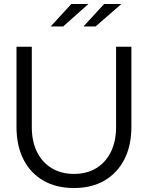

<svg xmlns="http://www.w3.org/2000/svg" viewBox="-20 -935 744 966"><path d="M352 11Q263 11 198 -26.5Q133 -64 98 -133Q63 -202 63 -296V-700H140V-296Q140 -224 166 -171Q192 -118 240 -89Q288 -60 352 -60Q417 -60 464.5 -89Q512 -118 538 -171Q564 -224 564 -296V-700H641V-296Q641 -202 605.5 -133Q570 -64 505.5 -26.5Q441 11 352 11ZM235 -802 339 -915H425L298 -802ZM400 -802 504 -915H591L461 -802Z"/></svg>

Font: Red Hat Display
Style: Regular
Weight: 300
Designer: Pentagram, MCKL
Foundry: Pentagram, MCKL
Version: Version 1.023